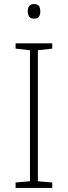

<svg xmlns="http://www.w3.org/2000/svg" viewBox="-20 -928 334 948"><path d="M238 0H57V-27L128 -33V-680L57 -688V-714H238V-688L167 -680V-33L238 -27ZM147 -908Q166 -908 172.5 -898Q179 -888 179 -872Q179 -856 172.5 -846Q166 -836 147 -836Q131 -836 124 -846Q117 -856 117 -872Q117 -888 124 -898Q131 -908 147 -908Z"/></svg>

Font: Noto Sans Kannada ExtraLight
Style: Regular
Weight: 200
Designer: Jelle Bosma - Monotype Design Team
Foundry: Monotype Imaging Inc.
Version: Version 2.005; ttfautohint (v1.8.4.7-5d5b)